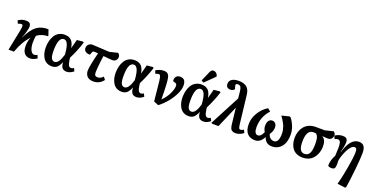

<svg xmlns="http://www.w3.org/2000/svg" viewBox="-23 -1801 5951 3036"><g transform="rotate(20 2952.5 -283.5)"><path d="M548.8 -426.8 543.9 -413.1Q448.2 -413.1 365.2 -355Q355 -308.6 355 -238.8Q355 -160.2 378.9 -111.6Q402.8 -63 439.9 -63Q461.4 -63 491.2 -78.1L513.2 -27.8Q453.6 14.2 396 14.2Q335.9 14.2 301 -26.4Q266.1 -66.9 266.1 -148.9Q266.1 -227.1 296.9 -297.9Q189.9 -188.5 124 0H32.2Q40.5 -43.9 62.5 -148.2Q84.5 -252.4 98.1 -324.2Q111.8 -396 111.8 -418.9Q111.8 -436.5 105.7 -443.4Q99.6 -450.2 84 -450.2Q63.5 -450.2 30.8 -435.1L8.8 -484.9Q68.4 -526.9 136.2 -526.9Q181.2 -526.9 201.2 -509.3Q221.2 -491.7 221.2 -450.2Q221.2 -429.7 206.3 -374Q191.4 -318.4 168 -257.8L169.9 -256.8Q240.2 -403.8 319.3 -463.4Q398.4 -522.9 516.1 -519Z M761.2 14.2Q713.9 14.2 677 -6.3Q640.1 -26.9 617.9 -62Q595.7 -97.2 584.5 -141.4Q573.2 -185.5 573.2 -235.8Q573.2 -293.5 585.9 -344.2Q598.6 -395 623.8 -436.5Q648.9 -478 691.7 -502.4Q734.4 -526.9 790 -526.9Q812 -526.9 831.1 -523.2Q850.1 -519.5 871.1 -508.8Q892.1 -498 908 -480.5Q923.8 -462.9 936.3 -432.6Q948.7 -402.3 954.1 -361.8H955.1Q962.4 -386.7 975.8 -437.5Q989.3 -488.3 996.1 -513.2L1096.2 -522.9L1112.3 -512.2Q1063 -357.4 990.2 -213.9L993.2 -185.1Q1002.4 -115.7 1017.6 -90.3Q1032.7 -64.9 1059.1 -64.9Q1083 -64.9 1105 -82L1128.9 -34.2Q1106.9 -15.1 1076.4 -0.5Q1045.9 14.2 1012.2 14.2Q964.4 14.2 939.2 -13.9Q914.1 -42 911.1 -108.9H910.2Q881.3 -42 849.6 -13.9Q817.9 14.2 761.2 14.2ZM782.2 -67.9Q851.6 -67.9 897.9 -230L896 -253.9Q887.2 -359.4 863.5 -407.7Q839.8 -456.1 801.3 -456.1Q707 -456.1 707 -230Q707 -140.6 725.3 -104.2Q743.7 -67.9 782.2 -67.9Z M1449.7 -132.8Q1449.7 -99.1 1463.1 -84.5Q1476.6 -69.8 1504.9 -69.8Q1526.4 -69.8 1547.1 -79.1Q1567.9 -88.4 1595.7 -115.2L1629.9 -70.8Q1565.4 14.2 1462.9 14.2Q1422.9 14.2 1393.8 2Q1364.7 -10.3 1350.1 -30.8Q1335.4 -51.3 1329.1 -72.8Q1322.8 -94.2 1322.8 -118.2Q1322.8 -189 1382.8 -429.2Q1338.4 -433.1 1325.7 -433.1Q1305.2 -433.1 1297.6 -427.5Q1290 -421.9 1281.7 -399.9L1270 -366.2Q1247.1 -364.3 1224.6 -369.6Q1202.1 -375 1184.1 -393.8Q1166 -412.6 1166 -441.9Q1166 -482.4 1192.9 -505.1Q1219.7 -527.8 1253.9 -527.8L1541 -512.2L1678.7 -545.9Q1711.9 -521 1711.9 -487.8Q1711.9 -452.1 1689.9 -429Q1668 -405.8 1630.9 -405.8Q1601.1 -405.8 1478 -418.9Q1466.8 -349.1 1458.3 -262Q1449.7 -174.8 1449.7 -132.8Z M1937 14.2Q1889.6 14.2 1852.8 -6.3Q1815.9 -26.9 1793.7 -62Q1771.5 -97.2 1760.3 -141.4Q1749 -185.5 1749 -235.8Q1749 -293.5 1761.7 -344.2Q1774.4 -395 1799.6 -436.5Q1824.7 -478 1867.4 -502.4Q1910.2 -526.9 1965.8 -526.9Q1987.8 -526.9 2006.8 -523.2Q2025.9 -519.5 2046.9 -508.8Q2067.9 -498 2083.7 -480.5Q2099.6 -462.9 2112.1 -432.6Q2124.5 -402.3 2129.9 -361.8H2130.9Q2138.2 -386.7 2151.6 -437.5Q2165 -488.3 2171.9 -513.2L2272 -522.9L2288.1 -512.2Q2238.8 -357.4 2166 -213.9L2168.9 -185.1Q2178.2 -115.7 2193.4 -90.3Q2208.5 -64.9 2234.9 -64.9Q2258.8 -64.9 2280.8 -82L2304.7 -34.2Q2282.7 -15.1 2252.2 -0.5Q2221.7 14.2 2188 14.2Q2140.1 14.2 2115 -13.9Q2089.8 -42 2086.9 -108.9H2085.9Q2057.1 -42 2025.4 -13.9Q1993.7 14.2 1937 14.2ZM1958 -67.9Q2027.3 -67.9 2073.7 -230L2071.8 -253.9Q2063 -359.4 2039.3 -407.7Q2015.6 -456.1 1977.1 -456.1Q1882.8 -456.1 1882.8 -230Q1882.8 -140.6 1901.1 -104.2Q1919.4 -67.9 1958 -67.9Z M2476.6 -17.1Q2464.4 -128.4 2449.2 -286.1Q2442.9 -357.4 2436 -392.6Q2429.2 -427.7 2421.1 -439Q2413.1 -450.2 2398.4 -450.2Q2377.9 -450.2 2345.2 -435.1L2323.2 -484.9Q2345.7 -500.5 2381.1 -513.7Q2416.5 -526.9 2455.6 -526.9Q2478 -526.9 2494.4 -522.7Q2510.7 -518.6 2522.5 -507.8Q2534.2 -497.1 2541.5 -483.9Q2548.8 -470.7 2553.7 -447Q2558.6 -423.3 2561.3 -399.2Q2564 -375 2566.4 -336.9Q2573.2 -222.2 2573.2 -86.9Q2640.6 -152.3 2679 -231.2Q2717.3 -310.1 2717.3 -365.2Q2717.3 -399.4 2691.4 -408.2L2648.4 -422.9Q2646.5 -434.6 2646.5 -439.9Q2646.5 -480.5 2668.9 -503.7Q2691.4 -526.9 2729.5 -526.9Q2784.2 -526.9 2805.9 -496.1Q2827.6 -465.3 2827.6 -410.2Q2827.6 -351.6 2792.5 -274.2Q2757.3 -196.8 2694.6 -118.9Q2631.8 -41 2556.6 15.1Z M3140.6 -753.9Q3150.4 -775.9 3162.4 -786.4Q3174.3 -796.9 3193.8 -796.9Q3245.6 -796.9 3268.1 -737.8V-723.1L3107.9 -564.9L3067.9 -586.9ZM3063 14.2Q3015.6 14.2 2978.8 -6.3Q2941.9 -26.9 2919.7 -62Q2897.5 -97.2 2886.2 -141.4Q2875 -185.5 2875 -235.8Q2875 -293.5 2887.7 -344.2Q2900.4 -395 2925.5 -436.5Q2950.7 -478 2993.4 -502.4Q3036.1 -526.9 3091.8 -526.9Q3113.8 -526.9 3132.8 -523.2Q3151.9 -519.5 3172.9 -508.8Q3193.8 -498 3209.7 -480.5Q3225.6 -462.9 3238 -432.6Q3250.5 -402.3 3255.9 -361.8H3256.8Q3264.2 -386.7 3277.6 -437.5Q3291 -488.3 3297.9 -513.2L3397.9 -522.9L3414.1 -512.2Q3364.7 -357.4 3292 -213.9L3294.9 -185.1Q3304.2 -115.7 3319.3 -90.3Q3334.5 -64.9 3360.8 -64.9Q3384.8 -64.9 3406.7 -82L3430.7 -34.2Q3408.7 -15.1 3378.2 -0.5Q3347.7 14.2 3314 14.2Q3266.1 14.2 3241 -13.9Q3215.8 -42 3212.9 -108.9H3211.9Q3183.1 -42 3151.4 -13.9Q3119.6 14.2 3063 14.2ZM3084 -67.9Q3153.3 -67.9 3199.7 -230L3197.8 -253.9Q3189 -359.4 3165.3 -407.7Q3141.6 -456.1 3103 -456.1Q3008.8 -456.1 3008.8 -230Q3008.8 -140.6 3027.1 -104.2Q3045.4 -67.9 3084 -67.9Z M3696.8 -630.9Q3691.9 -681.2 3678 -703.6Q3664.1 -726.1 3626.5 -726.1Q3594.7 -726.1 3594.7 -700.2Q3594.7 -689 3607.4 -649.9L3612.8 -638.2Q3603 -623.5 3584.7 -614.3Q3566.4 -605 3543.5 -605Q3511.2 -605 3490.5 -622.6Q3469.7 -640.1 3469.7 -678.2Q3469.7 -728 3511 -755.1Q3552.2 -782.2 3625.5 -782.2Q3710 -782.2 3758.1 -744.4Q3806.2 -706.5 3816.4 -621.1L3871.6 -145Q3877.4 -98.1 3884.5 -81.5Q3891.6 -64.9 3912.6 -64.9Q3935.1 -64.9 3964.4 -85L3987.8 -37.1Q3970.2 -19.5 3932.6 -2.7Q3895 14.2 3859.4 14.2Q3833.5 14.2 3815.2 7.8Q3796.9 1.5 3786.4 -7.8Q3775.9 -17.1 3768.8 -34.4Q3761.7 -51.8 3759 -67.1Q3756.3 -82.5 3753.4 -107.9L3724.6 -363.8H3722.7L3565.4 0H3463.4L3442.4 -8.8L3708.5 -516.1Z M4413.1 -280.8Q4413.1 -221.2 4370.1 -161.1Q4381.8 -114.7 4409.7 -95Q4437.5 -75.2 4469.2 -75.2Q4550.3 -75.2 4550.3 -231Q4550.3 -263.2 4543.2 -295.9Q4536.1 -328.6 4526.4 -353.8Q4516.6 -378.9 4500.2 -407.5Q4483.9 -436 4471.9 -453.9Q4460 -471.7 4441.9 -496.1L4571.3 -528.8L4587.9 -522Q4631.3 -469.2 4658.2 -400.4Q4685.1 -331.5 4685.1 -257.8Q4685.1 -200.7 4672.6 -154.3Q4660.2 -107.9 4639.4 -76.9Q4618.7 -45.9 4590.6 -25.1Q4562.5 -4.4 4532 4.9Q4501.5 14.2 4468.3 14.2Q4411.6 14.2 4376.5 -14.2Q4341.3 -42.5 4327.1 -91.8H4326.2Q4272 14.2 4183.1 14.2Q4096.7 14.2 4050.3 -38.3Q4003.9 -90.8 4003.9 -192.9Q4003.9 -296.4 4061.5 -388.9Q4119.1 -481.4 4206.1 -534.2L4254.9 -494.1Q4136.2 -366.7 4136.2 -187Q4136.2 -134.8 4151.9 -105Q4167.5 -75.2 4199.2 -75.2Q4251.5 -75.2 4286.1 -161.1Q4256.3 -207.5 4256.3 -256.8Q4256.3 -312.5 4277.8 -342.8Q4299.3 -373 4337.9 -373Q4371.1 -373 4392.1 -348.4Q4413.1 -323.7 4413.1 -280.8Z M5307.1 -545.9Q5338.9 -521.5 5338.9 -487.8Q5338.9 -475.1 5334.7 -461.9Q5330.6 -448.7 5321.5 -435.5Q5312.5 -422.4 5295.4 -414.1Q5278.3 -405.8 5255.9 -405.8Q5248 -405.8 5232.4 -407Q5216.8 -408.2 5196 -409.9Q5175.3 -411.6 5164.1 -412.1V-410.2Q5229 -372.1 5229 -263.2Q5229 -223.6 5220.5 -185.3Q5211.9 -147 5192.9 -110.6Q5173.8 -74.2 5146.2 -46.6Q5118.7 -19 5076.9 -2.4Q5035.2 14.2 4984.9 14.2Q4927.2 14.2 4883.1 -5.6Q4838.9 -25.4 4812.5 -60.5Q4786.1 -95.7 4773.2 -139.9Q4760.3 -184.1 4760.3 -236.8Q4760.3 -293.5 4776.9 -343Q4793.5 -392.6 4824.5 -430.7Q4855.5 -468.8 4904.3 -491Q4953.1 -513.2 5013.2 -513.2L5168 -512.2ZM5101.1 -256.8Q5101.1 -319.3 5091.8 -356.9Q5082.5 -394.5 5054.2 -418.9Q5039.6 -421.9 5009.3 -421.9Q4896 -421.9 4896 -222.2Q4896 -134.8 4919.2 -93.3Q4942.4 -51.8 4991.2 -51.8Q5047.4 -51.8 5074.2 -99.4Q5101.1 -147 5101.1 -256.8Z M5414.1 -450.2Q5392.1 -450.2 5360.8 -435.1L5338.9 -484.9Q5399.9 -526.9 5467.3 -526.9Q5486.8 -526.9 5500.5 -523.9Q5514.2 -521 5526.6 -512.7Q5539.1 -504.4 5545.2 -487.3Q5551.3 -470.2 5551.3 -444.8Q5551.3 -396 5520 -272L5522.9 -270Q5596.2 -526.9 5739.3 -526.9Q5801.8 -526.9 5827.4 -488.5Q5853 -450.2 5853 -379.9Q5853 -294.9 5833.7 -104Q5814.5 86.9 5793 219.2L5776.9 230L5647 212.9Q5678.7 102.1 5711.4 -84.2Q5744.1 -270.5 5744.1 -354Q5744.1 -392.1 5734.9 -408Q5725.6 -423.8 5701.2 -423.8Q5672.9 -423.8 5642.8 -390.1Q5612.8 -356.4 5590.6 -309.1Q5568.4 -261.7 5552.7 -214.6Q5537.1 -167.5 5533.2 -136.2Q5536.6 -79.1 5533.2 -45.7Q5529.8 -12.2 5515.6 1Q5501.5 14.2 5469.2 14.2Q5454.1 14.2 5436 9Q5418 3.9 5410.2 -4.9Q5410.2 -61 5423.6 -103.3Q5437 -145.5 5460.9 -189Q5466.3 -272.9 5466.3 -325.2Q5466.3 -366.7 5461.7 -393.8Q5457 -420.9 5448.2 -432.1Q5439.5 -443.4 5431.9 -446.8Q5424.3 -450.2 5414.1 -450.2Z"/></g></svg>

Font: Literata Book
Style: Bold Italic
Weight: 700
Italic angle: -3°
Designer: Latin by Veronika Burian and Jose Scaglione. Greek by Irene Vlachou. Cyrillic by Vera Evstafieva
Foundry: TypeTogether
Version: Version 1.003;PS 001.003;hotconv 1.0.88;makeotf.lib2.5.64775